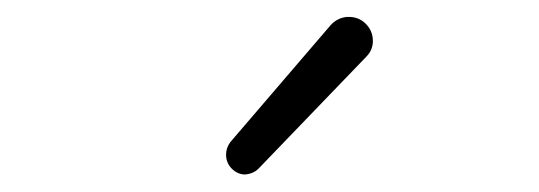

<svg xmlns="http://www.w3.org/2000/svg" viewBox="-20 -849 634 226"><path d="M284.2 -650.4Q278.3 -644.5 268.6 -643.6Q268.6 -643.6 268.6 -643.6Q259.8 -643.6 252.9 -650.4Q246.1 -657.2 246.1 -667Q246.1 -674.8 251 -681.6L369.1 -819.3Q377 -828.1 388.7 -829.1Q389.6 -829.1 390.6 -829.1Q401.4 -829.1 409.2 -822.3Q418.9 -813.5 418.9 -800.8Q418.9 -790 411.1 -782.2Z"/></svg>

Font: Gen Jyuu Gothic Light
Style: Regular
Weight: 200
Designer: [Source Han Sans]
Ryoko NISHIZUKA  (kana & ideographs); Paul D. Hunt (Latin, Greek & Cyrillic); Wenlong ZHANG  (bopomofo
Version: Version 1.002.20150607